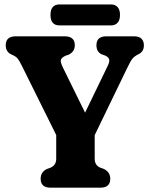

<svg xmlns="http://www.w3.org/2000/svg" viewBox="-20 -868 692 888"><path d="M490 -41.5Q490 0 444.5 0H213.5Q168 0 168 -41.5Q168 -72 196 -86L216 -93.5Q240 -105.5 240 -133.5V-243.5L81.5 -563Q69 -588 62.2 -596.5Q55.5 -605 45.5 -610L31 -617Q6.5 -629 6.5 -658.5Q6.5 -700 52.5 -700H279.5Q326 -700 326 -658.5Q326 -629 296.5 -614.5L283.5 -610.5Q263.5 -601 261.2 -590.2Q259 -579.5 272.5 -552.5L373.5 -347L478 -563Q487.5 -582.5 485 -593Q482.5 -603.5 466.5 -611L449.5 -617Q426 -629 426 -658.5Q426 -700 471.5 -700H600Q623.5 -700 634.5 -688.8Q645.5 -677.5 645.5 -658.5Q645.5 -645 640.2 -635Q635 -625 621.5 -617.5L614 -614Q600.5 -606.5 592 -596Q583.5 -585.5 567.5 -552L418 -243V-133.5Q418 -105 441.5 -93.5L461.5 -86Q490 -71.5 490 -41.5ZM213.5 -799Q213.5 -847.5 255.5 -847.5H493Q512.5 -847.5 523.8 -835.2Q535 -823 535 -799Q535 -775 523.8 -762.8Q512.5 -750.5 493 -750.5H255.5Q213.5 -750.5 213.5 -799Z"/></svg>

Font: Fraunces 144pt SuperSoft
Style: Bold
Weight: 700
Version: Version 1.000;[b76b70a41]